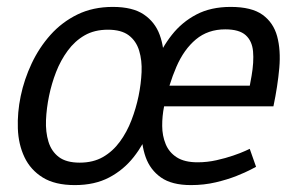

<svg xmlns="http://www.w3.org/2000/svg" viewBox="-20 -528 858 556"><path d="M196.7 8Q139.2 8 103.8 -14Q68.3 -36 50.8 -73Q33.3 -110 31.7 -156Q30 -202 40 -250Q50 -298 71.6 -344Q93.2 -390 126.2 -427Q159.3 -464 204.2 -486Q249.2 -508 306.7 -508Q364.2 -508 396.6 -486Q429 -464 442.5 -427Q456 -390 454.7 -344Q453.3 -298 443.3 -250Q433.3 -202 414.8 -156Q396.2 -110 367 -73Q337.8 -36 296 -14Q254.2 8 196.7 8ZM210.8 -57Q249.7 -57 278.2 -73.3Q306.7 -89.7 327.2 -117.8Q347.7 -145.8 360.8 -180.2Q374 -214.7 381.3 -250Q388.5 -285.3 390 -319.2Q391.5 -353.2 383 -381.2Q374.5 -409.3 352.9 -425.7Q331.3 -442 292.5 -442Q253.7 -442 225.2 -425.7Q196.7 -409.3 176.1 -381.2Q155.5 -353.2 142.3 -319.2Q129.2 -285.3 122 -250Q114.7 -214.7 113.2 -180.2Q111.8 -145.8 120.3 -117.8Q128.8 -89.7 150.4 -73.3Q172 -57 210.8 -57ZM533 8Q477.7 8 446.3 -14Q415 -36 401.8 -73Q388.7 -110 390 -156Q391.3 -202 401.3 -250L455.2 -220Q449.5 -191.8 449.7 -163.4Q449.8 -135 459.7 -110.9Q469.5 -86.8 491.9 -72.4Q514.3 -58 552.2 -58ZM533 8 552.2 -58Q579.8 -58 606.7 -64Q633.5 -70 655.3 -77.5Q677.2 -85 690.2 -91Q703.2 -97 703.2 -97L721.5 -45Q721.5 -45 706.4 -37Q691.3 -29 665 -18.5Q638.7 -8 604.8 0Q570.8 8 533 8ZM455.2 -220 401.3 -250Q411.3 -298 429.9 -344Q448.5 -390 477.7 -427Q506.8 -464 548.7 -486Q590.5 -508 648 -508L632.2 -443Q582.2 -443 547.3 -413.9Q512.5 -384.8 490.8 -334.5Q469 -284.2 455.2 -220ZM691.5 -220Q701.5 -267.5 708.5 -308.1Q715.5 -348.7 712.8 -378.9Q710.2 -409.2 691.5 -426.1Q672.8 -443 632.2 -443L648 -508Q708.8 -508 740.3 -485.2Q771.8 -462.5 782.6 -422.8Q793.3 -383.2 788.8 -331.2Q784.2 -279.2 771.8 -220ZM425.8 -220 438.2 -280H774.2L771.8 -220Z"/></svg>

Font: Epunda Slab Light
Style: Italic
Weight: 300
Italic angle: -12°
Designer: Simon Atzbach
Foundry: typofactur
Version: Version 1.102